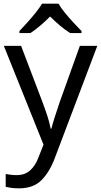

<svg xmlns="http://www.w3.org/2000/svg" viewBox="-20 -786 550 1046"><path d="M1 -536H95L211 -231Q226 -191 238 -154.5Q250 -118 256 -85H260Q266 -110 279 -150.5Q292 -191 306 -232L415 -536H510L279 74Q251 150 206.5 195Q162 240 84 240Q60 240 42 237.5Q24 235 11 232V162Q22 164 37.5 166Q53 168 70 168Q116 168 144.5 142Q173 116 189 73L217 2ZM299 -766Q311 -744 333.5 -716.5Q356 -689 380.5 -662.5Q405 -636 424 -617V-606H362Q336 -622 308 -645.5Q280 -669 253 -696Q226 -669 199 -646Q172 -623 146 -606H86V-617Q105 -637 128.5 -663Q152 -689 174 -716.5Q196 -744 209 -766Z"/></svg>

Font: Noto Sans Buhid
Style: Regular
Weight: 400
Designer: Monotype Design Team
Foundry: Monotype Imaging Inc.
Version: Version 2.001